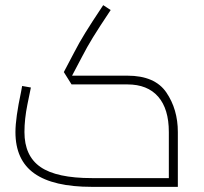

<svg xmlns="http://www.w3.org/2000/svg" viewBox="-20 -726 791 746"><path d="M671 -213V0H337Q187 0 113.5 -52Q40 -104 40 -213Q40 -267 62 -370L66 -392L100 -386Q98 -377 86.5 -320Q75 -263 75 -213Q75 -120 137.5 -77Q200 -34 337 -34H636V-213Q636 -303 594.5 -350.5Q553 -398 475 -398H258L228 -446L268 -522Q287 -559 311 -598Q335 -637 381 -706L410 -687Q364 -618 341 -580.5Q318 -543 299 -506L260 -432H475Q582 -432 626.5 -366.5Q671 -301 671 -213Z"/></svg>

Font: Cairo ExtraLight
Style: Regular
Weight: 275
Designer: Mohamed Gaber, Accademia di Belle Arti di Urbino and others
Foundry: Kief Type Foundry, Accademia di Belle Arti di Urbino and others
Version: Version 3.011